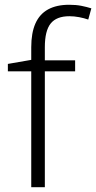

<svg xmlns="http://www.w3.org/2000/svg" viewBox="-20 -785 403 805"><path d="M295 -486H168V0H111V-486H13V-517L111 -534V-587Q111 -647 128.5 -686.5Q146 -726 181.5 -745.5Q217 -765 270 -765Q299 -765 321.5 -760.5Q344 -756 363 -750L350 -703Q333 -709 312 -713Q291 -717 271 -717Q217 -717 192.5 -686.5Q168 -656 168 -587V-532H295Z"/></svg>

Font: Noto Sans Thai Light
Style: Regular
Weight: 300
Designer: Monotype Design Team
Foundry: Monotype Imaging Inc.
Version: Version 2.001